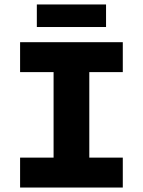

<svg xmlns="http://www.w3.org/2000/svg" viewBox="-20 -840 640 860"><path d="M70 0V-134H220V-517H70V-651H530V-517H380V-134H530V0ZM145 -719V-820H455V-719Z"/></svg>

Font: Source Code Pro ExtraLight ExtraBold
Style: Regular
Weight: 800
Monospace: yes
Version: Version 1.018;hotconv 1.0.116;makeotfexe 2.5.65601